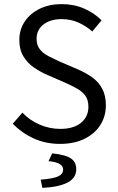

<svg xmlns="http://www.w3.org/2000/svg" viewBox="-20 -688 574 934"><path d="M272 12Q202 12 144 -14.5Q86 -41 42 -86L89 -140Q124 -103 172.5 -82Q221 -61 273 -61Q338 -61 374 -90.5Q410 -120 410 -168Q410 -202 395.5 -222Q381 -242 356.5 -256Q332 -270 301 -284L207 -325Q175 -339 144.5 -360Q114 -381 94 -413.5Q74 -446 74 -494Q74 -544 100.5 -583.5Q127 -623 173.5 -645.5Q220 -668 280 -668Q340 -668 390 -646Q440 -624 474 -589L429 -535Q398 -562 361 -578.5Q324 -595 280 -595Q225 -595 191.5 -569Q158 -543 158 -499Q158 -468 174 -448Q190 -428 215.5 -415Q241 -402 267 -390L360 -350Q399 -333 429.5 -311Q460 -289 477.5 -256Q495 -223 495 -175Q495 -123 468.5 -80.5Q442 -38 391.5 -13Q341 12 272 12ZM186 226 178 186Q241 181 264 169.5Q287 158 287 138Q287 119 269 109Q251 99 216 96L234 58Q300 65 325.5 83Q351 101 351 135Q351 178 308.5 200Q266 222 186 226Z"/></svg>

Font: Source Sans 3 ExtraLight
Style: Regular
Weight: 400
Version: Version 3.052;hotconv 1.1.0;makeotfexe 2.6.0